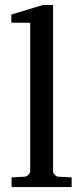

<svg xmlns="http://www.w3.org/2000/svg" viewBox="-20 -757 337 777"><path d="M270 0H26.9V-39.1L80.1 -42Q86.9 -42 94.5 -49.3Q102.1 -56.6 102.1 -63V-665H25.9V-698.2L153.8 -736.8H194.8V-63Q194.8 -56.6 202.1 -49.3Q209.5 -42 215.8 -42L270 -39.1Z"/></svg>

Font: Abyssinica SIL
Style: Regular
Weight: 400
Designer: Victor Gaultney and Lorna Evans
Foundry: SIL International
Version: Version 2.100